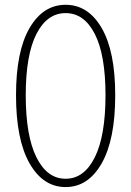

<svg xmlns="http://www.w3.org/2000/svg" viewBox="-20 -758 540 790"><path d="M45.9 -366.2Q45.9 -546.9 101.6 -642.6Q157.2 -738.3 250 -738.3Q342.8 -738.3 398.4 -642.6Q454.1 -546.9 454.1 -366.2Q454.1 -183.6 398.4 -85.9Q342.8 11.7 250 11.7Q157.2 11.7 101.6 -85.9Q45.9 -183.6 45.9 -366.2ZM414.1 -366.2Q414.1 -532.2 370.1 -618.2Q326.2 -704.1 250 -704.1Q173.8 -704.1 129.9 -618.2Q85.9 -532.2 85.9 -366.2Q85.9 -199.2 129.9 -110.8Q173.8 -22.5 250 -22.5Q326.2 -22.5 370.1 -110.8Q414.1 -199.2 414.1 -366.2Z"/></svg>

Font: Gen Shin Gothic Monospace ExtraLight
Style: Regular
Weight: 200
Designer: [Source Han Sans]
Ryoko NISHIZUKA  (kana & ideographs); Paul D. Hunt (Latin, Greek & Cyrillic); Wenlong ZHANG  (bopomofo
Version: Version 1.002.20150607